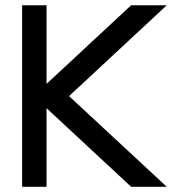

<svg xmlns="http://www.w3.org/2000/svg" viewBox="-20 -717 687 737"><path d="M64.9 0V-696.8H158.7V-395L483.4 -696.8H620.1L245.1 -348.1L620.1 0H483.4L158.7 -301.8V0Z"/></svg>

Font: Basically A Sans Serif Medium
Style: Regular
Weight: 500
Designer: Hyung-Suk Kim
Foundry: Mental Design
Version: 1.000